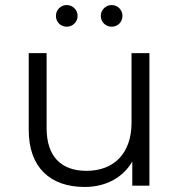

<svg xmlns="http://www.w3.org/2000/svg" viewBox="-20 -737 713 762"><path d="M94 -526V-221C94 -73 179 5 316 5C400 5 468 -32 505 -96V0H573V-526H502V-250C502 -130 434 -59 323 -59C222 -59 165 -117 165 -228V-526ZM380 -674C380 -650 399 -631 423 -631C447 -631 466 -649 466 -674C466 -698 447 -717 423 -717C400 -717 380 -698 380 -674ZM245 -631C269 -631 288 -650 288 -674C288 -698 268 -717 245 -717C221 -717 202 -698 202 -674C202 -649 221 -631 245 -631Z"/></svg>

Font: Malon Grotesk
Style: Regular
Weight: 400
Designer: Julieta Ulanovsky
Foundry: Julieta Ulanovsky
Version: Version 7.200